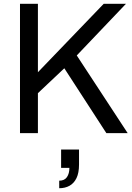

<svg xmlns="http://www.w3.org/2000/svg" viewBox="-20 -706 702 1018"><path d="M86 0V-686H181V-323L530 -686H648L387 -412L657 0H544L321 -344L181 -212V0ZM294 292V252Q322 252 335 233Q348 214 348 184H304V87H399V166Q399 211 385.5 238.5Q372 266 348.5 279Q325 292 294 292Z"/></svg>

Font: Archivo SemiBold
Style: Regular
Weight: 400
Version: Version 2.001